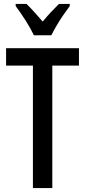

<svg xmlns="http://www.w3.org/2000/svg" viewBox="-20 -960 435 980"><path d="M247 0H148V-625H11V-714H383V-625H247ZM153 -780Q138 -812 111.5 -854Q85 -896 60 -929V-940H115Q133 -923 154.5 -899Q176 -875 198 -850Q222 -879 239.5 -897.5Q257 -916 281 -940H336V-929Q321 -909 303 -883Q285 -857 269 -829.5Q253 -802 242 -780Z"/></svg>

Font: Noto Sans ExtraCondensed Medium
Style: Regular
Weight: 500
Width: 2
Designer: Monotype Design Team
Foundry: Monotype Imaging Inc.
Version: Version 2.013; ttfautohint (v1.8.4.7-5d5b)